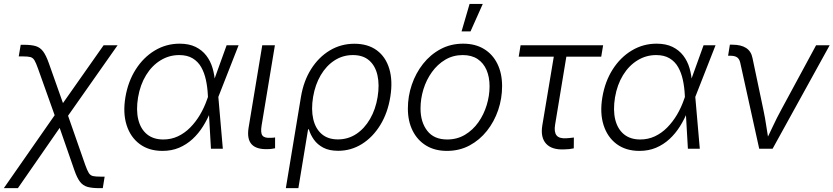

<svg xmlns="http://www.w3.org/2000/svg" viewBox="-55 -770 4315 994"><path d="M-35.2 204.1 252.4 -208.5H284.2L386.2 83.5Q396.5 112.3 404.5 125.2Q412.6 138.2 426 141.4Q439.5 144.5 465.8 144.5H486.8L477.1 204.1H459Q421.4 204.1 397.9 197.5Q374.5 190.9 359.1 170.9Q343.8 150.9 330.1 111.3L253.9 -107.9L37.6 204.1ZM238.3 -144.5 142.1 -414.1Q131.3 -444.8 123.3 -458Q115.2 -471.2 102.3 -474.6Q89.4 -478 63 -478H42L52.2 -538.1H69.8Q107.4 -538.1 130.1 -531.2Q152.8 -524.4 168.2 -503.9Q183.6 -483.4 198.2 -441.9L271 -236.3L481.4 -535.6H553.7L278.8 -144.5Z M786.1 11.2Q715.8 11.2 668 -24.4Q620.1 -60.1 600.3 -122.8Q580.6 -185.5 594.2 -266.6Q607.9 -348.1 647.7 -410.6Q687.5 -473.1 746.3 -508.5Q805.2 -543.9 875 -543.9Q923.3 -543.9 957.3 -527.3Q991.2 -510.7 1012.9 -482.4Q1034.7 -454.1 1045.4 -417.7Q1056.2 -381.3 1058.1 -341.3H1080.6L1075.2 -270L1098.6 0H1037.1L1021 -278.8Q1019 -319.3 1011 -356.4Q1002.9 -393.6 986.6 -422.4Q970.2 -451.2 942.4 -468Q914.6 -484.9 872.6 -484.9Q820.3 -484.9 775.9 -457.5Q731.4 -430.2 701.2 -380.9Q670.9 -331.5 659.7 -265.6Q648.9 -200.2 660.9 -151.1Q672.9 -102.1 705.8 -75Q738.8 -47.9 790.5 -47.9Q831.1 -47.9 866 -64.2Q900.9 -80.6 929.4 -109.4Q958 -138.2 980.2 -175.5Q1002.4 -212.9 1017.1 -255.4L1118.2 -535.6H1180.2L1074.7 -266.6L1056.6 -195.3H1036.1Q1019.5 -153.3 996.1 -116Q972.7 -78.6 941.7 -50Q910.6 -21.5 872.1 -5.1Q833.5 11.2 786.1 11.2Z M1332 2Q1272.9 4.4 1247.8 -22.9Q1222.7 -50.3 1231.9 -108.4L1302.7 -535.6H1368.2L1299.3 -120.1Q1293 -81.5 1304 -67.9Q1314.9 -54.2 1347.2 -56.6Q1355 -56.6 1359.9 -57.1Q1364.7 -57.6 1369.1 -58.6V-2.4Q1362.3 -1 1352.5 0.5Q1342.8 2 1332 2Z M1424.8 204.1 1502.9 -267.6Q1516.6 -350.6 1555.7 -412.4Q1594.7 -474.1 1652.3 -508.8Q1710 -543.5 1779.8 -543.5Q1849.6 -543.5 1895.8 -509.5Q1941.9 -475.6 1960.4 -413.8Q1979 -352.1 1965.8 -269.5Q1952.6 -186 1913.8 -122.8Q1875 -59.6 1818.6 -24.4Q1762.2 10.7 1695.8 10.7Q1649.4 10.7 1618.9 -5.4Q1588.4 -21.5 1570.3 -46.9Q1552.2 -72.3 1543.9 -100.6H1540L1489.7 204.1ZM1694.3 -48.3Q1747.1 -48.3 1789.6 -76.4Q1832 -104.5 1860.8 -154.3Q1889.6 -204.1 1899.9 -267.6Q1910.2 -331.1 1899.2 -380.1Q1888.2 -429.2 1856.4 -457Q1824.7 -484.9 1772 -484.9Q1719.7 -484.9 1677 -457.3Q1634.3 -429.7 1605.5 -380.9Q1576.7 -332 1565.9 -268.1Q1555.2 -203.1 1566.7 -153.6Q1578.1 -104 1610.4 -76.2Q1642.6 -48.3 1694.3 -48.3Z M2258.8 11.2Q2196.3 11.2 2151.1 -16.4Q2106 -43.9 2081.3 -93.3Q2056.6 -142.6 2056.6 -208Q2056.6 -271.5 2076.9 -331.3Q2097.2 -391.1 2135 -439.2Q2172.9 -487.3 2225.6 -515.6Q2278.3 -543.9 2342.8 -543.9Q2405.3 -543.9 2450.4 -516.6Q2495.6 -489.3 2520 -439.7Q2544.4 -390.1 2544.4 -324.2Q2544.4 -260.3 2524.2 -200.4Q2503.9 -140.6 2466.1 -92.8Q2428.2 -44.9 2375.7 -16.8Q2323.2 11.2 2258.8 11.2ZM2260.3 -47.9Q2311.5 -47.9 2352.3 -72.3Q2393.1 -96.7 2421.4 -136.7Q2449.7 -176.8 2464.6 -225.6Q2479.5 -274.4 2479.5 -323.2Q2479.5 -371.1 2463.9 -407.5Q2448.2 -443.8 2417.5 -464.4Q2386.7 -484.9 2340.8 -484.9Q2290.5 -484.9 2250.2 -460.9Q2210 -437 2181.2 -397Q2152.3 -356.9 2137.2 -307.9Q2122.1 -258.8 2122.1 -208.5Q2122.1 -137.7 2157 -92.8Q2191.9 -47.9 2260.3 -47.9ZM2334.5 -607.4 2376 -749.5H2444.3L2380.9 -607.4Z M2865.2 3.4Q2801.8 6.3 2772.2 -26.1Q2742.7 -58.6 2752.4 -119.6L2812 -476.6H2630.4L2640.1 -535.6H3067.4L3057.6 -476.6H2877L2818.8 -124.5Q2812.5 -86.9 2826.2 -69.3Q2839.8 -51.8 2877 -54.2Q2885.3 -54.7 2895.8 -55.7Q2906.2 -56.6 2916 -58.1L2915.5 -2Q2904.8 0.5 2891.6 2Q2878.4 3.4 2865.2 3.4Z M3255.4 11.2Q3185.1 11.2 3137.2 -24.4Q3089.4 -60.1 3069.6 -122.8Q3049.8 -185.5 3063.5 -266.6Q3077.1 -348.1 3116.9 -410.6Q3156.7 -473.1 3215.6 -508.5Q3274.4 -543.9 3344.2 -543.9Q3392.6 -543.9 3426.5 -527.3Q3460.4 -510.7 3482.2 -482.4Q3503.9 -454.1 3514.6 -417.7Q3525.4 -381.3 3527.3 -341.3H3549.8L3544.4 -270L3567.9 0H3506.3L3490.2 -278.8Q3488.3 -319.3 3480.2 -356.4Q3472.2 -393.6 3455.8 -422.4Q3439.5 -451.2 3411.6 -468Q3383.8 -484.9 3341.8 -484.9Q3289.6 -484.9 3245.1 -457.5Q3200.7 -430.2 3170.4 -380.9Q3140.1 -331.5 3128.9 -265.6Q3118.2 -200.2 3130.1 -151.1Q3142.1 -102.1 3175 -75Q3208 -47.9 3259.8 -47.9Q3300.3 -47.9 3335.2 -64.2Q3370.1 -80.6 3398.7 -109.4Q3427.2 -138.2 3449.5 -175.5Q3471.7 -212.9 3486.3 -255.4L3587.4 -535.6H3649.4L3543.9 -266.6L3525.9 -195.3H3505.4Q3488.8 -153.3 3465.3 -116Q3441.9 -78.6 3410.9 -50Q3379.9 -21.5 3341.3 -5.1Q3302.7 11.2 3255.4 11.2Z M3875.5 0 3777.3 -445.3Q3772.9 -464.8 3761 -473.1Q3749 -481.4 3726.1 -481.4H3714.4L3723.6 -538.6H3736.3Q3781.7 -538.6 3807.9 -521.5Q3834 -504.4 3840.8 -469.2L3897 -202.1Q3906.2 -159.2 3912.4 -116Q3918.5 -72.8 3925.8 -31.7H3905.3Q3926.3 -73.2 3946.3 -116.2Q3966.3 -159.2 3989.7 -202.1L4169.9 -535.6H4240.2L3944.8 0Z"/></svg>

Font: Inter 20pt Light
Style: Italic
Weight: 300
Italic angle: -9.3988°
Version: Version 4.001;git-66647c0bb